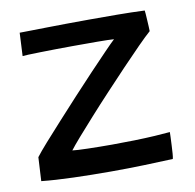

<svg xmlns="http://www.w3.org/2000/svg" viewBox="-65 -588 666 657"><g transform="rotate(-10 268.5 -259.5)"><path d="M485 -2.5Q443.5 -0.5 386.2 1.2Q329 3 269 3Q203 3 139.2 1Q75.5 -1 28.5 -6L33 -88.5Q45 -104.5 70.2 -133Q95.5 -161.5 128 -197.2Q160.5 -233 195.5 -271Q230.5 -309 263.2 -343.5Q296 -378 321 -404Q346 -430 358 -441Q351 -441.5 335.8 -442Q320.5 -442.5 300.2 -442.5Q280 -442.5 257.5 -442.5Q235 -442.5 214 -442.5Q186.5 -442.5 157.5 -442Q128.5 -441.5 102.8 -441Q77 -440.5 60.2 -439.8Q43.5 -439 40 -438.5L44 -519Q56 -519 80 -519.5Q104 -520 136.8 -520.5Q169.5 -521 208 -521.5Q246.5 -522 287 -522Q333 -522 383.2 -521.8Q433.5 -521.5 478.5 -519.5Q479 -517.5 479.8 -507.8Q480.5 -498 481.2 -485.5Q482 -473 482.5 -462.2Q483 -451.5 483 -447Q466.5 -432.5 438.5 -404.2Q410.5 -376 376.8 -340.5Q343 -305 307.8 -267.2Q272.5 -229.5 240.8 -194.2Q209 -159 185.5 -132Q162 -105 151.5 -91Q165 -89 205.2 -88Q245.5 -87 289 -87Q326.5 -87 365.8 -88Q405 -89 438 -91Q471 -93 491 -95Q491 -90.5 490.5 -77.5Q490 -64.5 489.2 -49Q488.5 -33.5 487.5 -20.5Q486.5 -7.5 485 -2.5Z"/></g></svg>

Font: Grandstander Thin
Style: Regular
Weight: 400
Version: Version 1.200